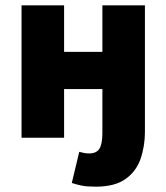

<svg xmlns="http://www.w3.org/2000/svg" viewBox="-20 -518 626 722"><path d="M340 184Q308 184 287.5 180Q267 176 250 170L278 53Q289 56 297.5 57.5Q306 59 315 59Q343 59 354 41Q365 23 365 -18V-183H221V0H61V-498H221V-323H365V-498H525V-23Q525 32 508.5 79.5Q492 127 451.5 155.5Q411 184 340 184Z"/></svg>

Font: Source Sans 3 ExtraBold
Style: Regular
Weight: 800
Designer: Paul D. Hunt
Foundry: Adobe
Version: Version 3.052;hotconv 1.1.0;makeotfexe 2.6.0